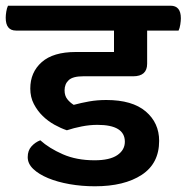

<svg xmlns="http://www.w3.org/2000/svg" viewBox="-54 -635 653 672"><path d="M204 -268Q230 -275 258 -280Q286 -285 318 -285Q409 -285 456 -245Q503 -205 503 -142Q503 -63 442 -23Q381 17 278 17Q232 17 189.5 9.5Q147 2 114.5 -11.5Q82 -25 62.5 -43.5Q43 -62 43 -85Q43 -108 56 -122.5Q69 -137 87 -144Q118 -116 166 -95Q214 -74 277 -74Q330 -74 356.5 -92Q383 -110 383 -139Q383 -198 287 -198Q260 -198 232 -192.5Q204 -187 180 -179Q159 -186 136.5 -198.5Q114 -211 95.5 -229Q77 -247 64.5 -271Q52 -295 52 -325Q52 -382 92 -417.5Q132 -453 211 -453H345V-528H2Q-34 -528 -34 -573Q-34 -582 -32 -594.5Q-30 -607 -26 -615H543Q579 -615 579 -571Q579 -562 577 -549Q575 -536 571 -528H461V-412Q461 -368 412 -368H237Q201 -368 186.5 -354.5Q172 -341 172 -319Q172 -300 181.5 -288Q191 -276 204 -268Z"/></svg>

Font: Baloo 2 SemiBold
Style: Regular
Weight: 600
Designer: Sarang Kulkarni and Ek Type
Foundry: Ek Type
Version: Version 1.640;hotconv 1.0.111;makeotfexe 2.5.65597; ttfautoh